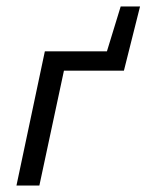

<svg xmlns="http://www.w3.org/2000/svg" viewBox="-20 -575 454 595"><path d="M31 0 119 -416H191L102 0ZM144 -356 156 -416H377L364 -356ZM293 -356 354 -555H414L364 -356Z"/></svg>

Font: Ysabeau Infant Medium
Style: Italic
Weight: 500
Italic angle: -12°
Designer: Christian Thalmann (Catharsis Fonts)
Version: Version 2.001;gftools[0.9.30]; featfreeze: ss01,ss02,lnum